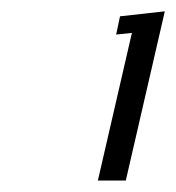

<svg xmlns="http://www.w3.org/2000/svg" viewBox="-20 -687 311 339"><path d="M271 -667 202.1 -368.2H152.8L212.9 -628.9L185.1 -626L191.9 -658.2Z"/></svg>

Font: Pfennig
Style: Italic
Weight: 500
Italic angle: -13°
Version: Version 20120410 ; ttfautohint (v0.8)